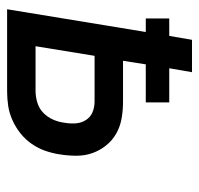

<svg xmlns="http://www.w3.org/2000/svg" viewBox="-30 -530 560 540"><g transform="rotate(90 250.0 -260.0)"><path d="M6 0 70 -390H32V-456H81L92 -520H183L172 -456H268V-390H161L151 -326H266Q290 -326 313 -322Q336 -318 355.5 -307Q375 -296 389 -278.5Q403 -261 410.5 -240Q418 -219 418 -195Q418 -171 414 -147Q411 -127 404 -107Q397 -87 384.5 -69Q372 -51 355 -37.5Q338 -24 318 -15Q298 -6 277.5 -3Q257 0 237 0ZM236 -80Q252 -80 268.5 -85Q285 -90 297 -101.5Q309 -113 316 -128.5Q323 -144 325 -160Q328 -176 327 -192Q326 -208 318 -221Q310 -234 296 -240Q282 -246 265 -246H137L110 -80Z"/></g></svg>

Font: Iosevka Medium Oblique
Style: Regular
Weight: 500
Italic angle: -9°
Monospace: yes
Designer: Belleve Invis
Foundry: Belleve Invis
Version: Version 32.5.0; ttfautohint (v1.8.4)